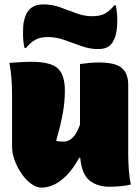

<svg xmlns="http://www.w3.org/2000/svg" viewBox="-20 -842 640 876"><path d="M125 -560Q209 -560 242.5 -531Q276 -502 276 -428Q276 -379 267 -327.5Q258 -276 236 -199Q244 -197 253.5 -196.5Q263 -196 272 -196Q291 -196 310 -212.5Q329 -229 345 -273V-550Q366 -553 389.5 -555Q413 -557 430 -557Q505 -557 535 -532.5Q565 -508 565 -454V-140Q565 -57 577 0Q533 10 480 10Q424 10 388.5 -18.5Q353 -47 346 -122H341Q307 -58 262 -22Q217 14 169 14Q147 14 123 -3Q99 -20 79.5 -48Q60 -76 47.5 -109Q35 -142 35 -174V-410Q35 -492 23 -555Q48 -557 74 -558.5Q100 -560 125 -560ZM401 -768Q435 -768 457 -779Q479 -790 502 -818H508Q515 -789 515 -748Q515 -732 513.5 -715Q512 -698 507 -679Q497 -646 478.5 -632Q460 -618 428 -618Q389 -618 350.5 -632Q312 -646 274 -659.5Q236 -673 199 -673Q165 -673 143 -661.5Q121 -650 98 -623H92Q85 -651 85 -692Q85 -707 86 -724Q87 -741 93 -760Q111 -822 177 -822Q218 -822 255 -808.5Q292 -795 328 -781.5Q364 -768 401 -768Z"/></svg>

Font: Recursive Mn Csl St XBk
Style: Regular
Weight: 1000
Monospace: yes
Version: Version 1.079;hotconv 1.0.112;makeotfexe 2.5.65598; ttfautoh